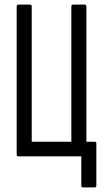

<svg xmlns="http://www.w3.org/2000/svg" viewBox="-20 -675 449 829"><path d="M338 134Q331 134 331 126V0H59Q52 0 52 -9V-646Q52 -655 59 -655H110Q117 -655 117 -646V-63H288V-646Q288 -655 295 -655H346Q353 -655 353 -646V-63H389Q396 -63 396 -55V126Q396 134 389 134Z"/></svg>

Font: Sofia Sans Extra Condensed
Style: Regular
Weight: 400
Designer: Botio Nikoltchev, Ani Petrova
Foundry: lettersoup
Version: Version 4.101